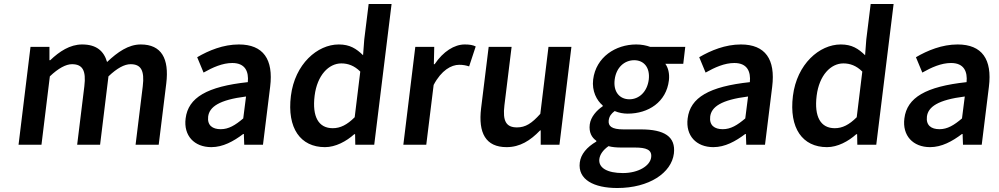

<svg xmlns="http://www.w3.org/2000/svg" viewBox="-20 -726 5011 963"><path d="M73 0H188L230 -343C273 -384 311 -404 341 -404C393 -404 413 -374 403 -293L367 0H482L524 -343C567 -384 604 -404 635 -404C686 -404 706 -374 696 -293L660 0H776L814 -308C829 -432 790 -503 686 -503C624 -503 570 -465 517 -415C501 -470 464 -503 392 -503C331 -503 278 -468 232 -424H228V-491H133Z M911 -132C900 -46 954 12 1040 12C1098 12 1151 -17 1200 -54H1203L1205 0H1299L1335 -291C1352 -428 1301 -503 1178 -503C1100 -503 1027 -473 969 -439L1001 -362C1047 -388 1096 -410 1145 -410C1211 -410 1228 -366 1223 -314C1019 -292 924 -237 911 -132ZM1024 -141C1030 -190 1079 -225 1214 -242L1200 -132C1160 -98 1127 -78 1087 -78C1046 -78 1019 -97 1024 -141Z M1439 -245C1419 -83 1487 12 1610 12C1663 12 1717 -17 1757 -53H1761L1762 0H1857L1944 -706H1829L1807 -528L1801 -449C1767 -482 1735 -503 1679 -503C1572 -503 1459 -405 1439 -245ZM1558 -246C1571 -349 1629 -408 1692 -408C1725 -408 1757 -397 1787 -367L1759 -138C1721 -100 1687 -83 1649 -83C1578 -83 1545 -140 1558 -246Z M2003 0H2118L2155 -300C2194 -374 2244 -401 2283 -401C2304 -401 2317 -398 2333 -393L2366 -493C2352 -500 2336 -503 2311 -503C2259 -503 2203 -468 2160 -404H2156L2158 -491H2063Z M2393 -183C2378 -59 2416 12 2521 12C2588 12 2640 -21 2689 -72H2692V0H2786L2846 -491H2731L2690 -155C2647 -107 2616 -87 2573 -87C2520 -87 2500 -117 2510 -198L2546 -491H2431Z M2986 72C2989 49 3004 27 3032 7C3050 12 3071 14 3098 14H3165C3221 14 3251 25 3246 63C3241 105 3183 142 3104 142C3026 142 2981 116 2986 72ZM2888 89C2877 175 2959 217 3076 217C3236 217 3348 141 3360 44C3370 -41 3312 -77 3194 -77H3107C3047 -77 3030 -94 3033 -122C3036 -144 3046 -156 3063 -169C3084 -160 3107 -156 3128 -156C3232 -156 3322 -214 3335 -323C3339 -357 3331 -387 3317 -406H3407L3417 -491H3241C3222 -498 3198 -503 3171 -503C3068 -503 2969 -440 2955 -327C2948 -269 2973 -222 3003 -197V-193C2973 -173 2943 -140 2938 -102C2933 -62 2948 -36 2971 -20V-16C2923 12 2893 48 2888 89ZM3137 -228C3089 -228 3055 -264 3063 -327C3071 -389 3113 -424 3161 -424C3209 -424 3241 -388 3234 -327C3226 -264 3184 -228 3137 -228Z M3429 -132C3418 -46 3472 12 3558 12C3616 12 3669 -17 3718 -54H3721L3723 0H3817L3853 -291C3870 -428 3819 -503 3696 -503C3618 -503 3545 -473 3487 -439L3519 -362C3565 -388 3614 -410 3663 -410C3729 -410 3746 -366 3741 -314C3537 -292 3442 -237 3429 -132ZM3542 -141C3548 -190 3597 -225 3732 -242L3718 -132C3678 -98 3645 -78 3605 -78C3564 -78 3537 -97 3542 -141Z M3957 -245C3937 -83 4005 12 4128 12C4181 12 4235 -17 4275 -53H4279L4280 0H4375L4462 -706H4347L4325 -528L4319 -449C4285 -482 4253 -503 4197 -503C4090 -503 3977 -405 3957 -245ZM4076 -246C4089 -349 4147 -408 4210 -408C4243 -408 4275 -397 4305 -367L4277 -138C4239 -100 4205 -83 4167 -83C4096 -83 4063 -140 4076 -246Z M4516 -132C4505 -46 4559 12 4645 12C4703 12 4756 -17 4805 -54H4808L4810 0H4904L4940 -291C4957 -428 4906 -503 4783 -503C4705 -503 4632 -473 4574 -439L4606 -362C4652 -388 4701 -410 4750 -410C4816 -410 4833 -366 4828 -314C4624 -292 4529 -237 4516 -132ZM4629 -141C4635 -190 4684 -225 4819 -242L4805 -132C4765 -98 4732 -78 4692 -78C4651 -78 4624 -97 4629 -141Z"/></svg>

Font: Falling Sky
Style: Obl
Weight: 400
Designer: Paul D. Hunt
Foundry: Adobe Systems Incorporated
Version: Version 1.02